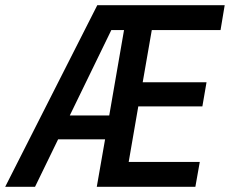

<svg xmlns="http://www.w3.org/2000/svg" viewBox="-63 -720 886 740"><path d="M-43 0H72L161 -183H342L310 0H690L707 -96H433L470 -310H717L733 -403H487L522 -604H787L803 -700H312ZM206 -275 366 -604H415L358 -275Z"/></svg>

Font: Fixel Text 20240404 Medium
Style: Italic
Weight: 500
Width: 4
Italic angle: -10°
Designer: AlfaBravo + MacPaw
Foundry: Kyrylo Tkachov, Marchela Mozhyna, Serhii Makarenko, Maria Weinstein, Zakhar Kryvoshyya
Version: Version 1.211;Glyphs 3.2 (3225)